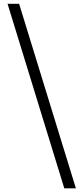

<svg xmlns="http://www.w3.org/2000/svg" viewBox="-20 -813 440 1011"><path d="M379.6 178.6H318.5L19.8 -792.9H80.7Z"/></svg>

Font: Noto Serif HK ExtraLight
Style: Regular
Weight: 200
Designer: Ryoko NISHIZUKA 西塚涼子 (kana & ideographs); Frank Grießhammer (Latin, Greek & Cyrillic); Wenlong ZHANG 张文龙 (bopomofo); San
Foundry: Adobe
Version: Version 2.002-H1;hotconv 1.1.0;makeotfexe 2.6.0